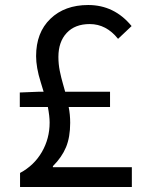

<svg xmlns="http://www.w3.org/2000/svg" viewBox="-20 -746 595 766"><path d="M506 0H60V-56Q116 -86 147 -139.5Q178 -193 178 -257Q178 -282 171 -319H59V-377L134 -380H154Q152 -388 142.5 -418Q133 -448 128.5 -474Q124 -500 124 -522Q124 -616 181 -671Q238 -726 332 -726Q436 -726 505 -642L451 -591Q404 -650 338 -650Q279 -650 246 -614.5Q213 -579 213 -519Q213 -490 218.5 -463Q224 -436 231 -412Q238 -388 240 -380H419V-319H254Q260 -289 260 -256Q260 -199 243.5 -159Q227 -119 191 -83V-79H506Z"/></svg>

Font: Noto Sans SC
Style: Regular
Weight: 400
Designer: Ryoko NISHIZUKA ____ (kana & ideographs); Paul D. Hunt (Latin, Greek & Cyrillic); Wenlong ZHANG ___ (bopomofo); Sandoll 
Foundry: Adobe Systems Incorporated
Version: Version 1.004